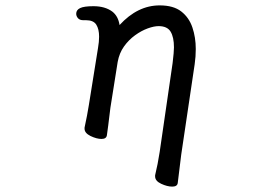

<svg xmlns="http://www.w3.org/2000/svg" viewBox="-20 -506 1040 713"><path d="M653 68 640 174Q638 187 619.5 187Q601 187 578.5 176.5Q556 166 556 149V145Q566 104 573 58L621 -272Q626 -313 626 -330Q626 -368 613.5 -388.5Q601 -409 569 -409Q552 -409 528.5 -400.5Q505 -392 481.5 -375Q458 -358 440.5 -333.5Q423 -309 417 -276L390 -106Q380 -23 377 -4Q375 10 357 10Q339 10 316 -1Q294 -12 294 -28V-32Q304 -78 310 -116L344 -328Q348 -351 348 -370Q348 -398 337.5 -414.5Q327 -431 299 -431H289Q276 -431 269.5 -438.5Q263 -446 263 -455Q263 -469 277.5 -476Q292 -483 327 -483Q370 -483 397 -463Q419 -446 424 -413Q491 -486 573 -486Q624 -486 653 -463.5Q682 -441 694.5 -404Q707 -367 707 -324Q707 -296 703 -268Z"/></svg>

Font: Moon Stars Kai HW
Style: Bold
Weight: 700
Designer: GuiWonder
Version: Version 1.101